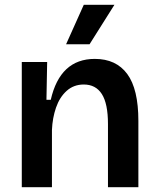

<svg xmlns="http://www.w3.org/2000/svg" viewBox="-20 -782 661 802"><path d="M71 0V-523H177L174 -365H192Q231 -536 376 -536Q465 -536 511.5 -473Q558 -410 558 -277V0H431V-264Q431 -349 405.5 -389Q380 -429 330 -429Q288 -429 258.5 -402.5Q229 -376 214 -332.5Q199 -289 197 -239V0ZM354 -597H256L330 -762H458Z"/></svg>

Font: Bricolage Grotesque 12pt SemiBold
Style: Regular
Weight: 600
Designer: Mathieu Triay
Foundry: Atelier Triay
Version: Version 1.001; ttfautohint (v1.8.4.7-5d5b);gftools[0.9.33.de